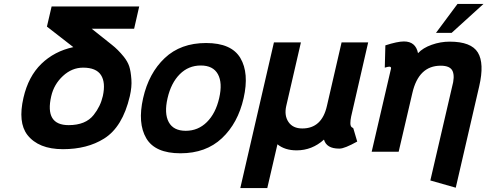

<svg xmlns="http://www.w3.org/2000/svg" viewBox="-20 -760 2493 982"><path d="M405 -414Q348 -414 302 -371.5Q256 -329 242 -268Q208 -120 331 -120Q418 -120 459 -172Q494 -216 506 -269Q521 -338 496.5 -376Q472 -414 405 -414ZM100 -260Q125 -369 191.5 -433.5Q258 -498 355 -519L220 -624L244 -727H692L666 -613H449Q455 -609 493 -578Q531 -547 552 -531Q583 -507 613 -470Q633 -445 641 -420.5Q649 -396 652 -354Q655 -316 644 -268Q607 -110 512 -51Q426 3 302 3Q177 3 120 -70Q71 -134 100 -260Z M899.5 -380.5Q855 -336 837 -258Q819 -180 843 -135.5Q867 -91 930 -91Q993 -91 1038 -135.5Q1083 -180 1101 -258Q1119 -336 1094.5 -380.5Q1070 -425 1007 -425Q944 -425 899.5 -380.5ZM728 -53Q683 -130 712 -258Q741 -386 822.5 -463Q904 -540 1034 -540Q1164 -540 1209.5 -463Q1255 -386 1226 -258Q1197 -130 1115 -53Q1033 24 903 24Q773 24 728 -53Z M1444 -218Q1433 -169 1455.5 -136Q1478 -103 1526 -103Q1626 -103 1652 -218L1727 -543H1863L1776 -164Q1772 -145 1772 -130Q1772 -111 1783 -107Q1784 -106 1787 -104L1807 -36Q1742 0 1717 0H1714Q1650 0 1637 -46Q1576 9 1497 9Q1437 9 1399 -22L1347 202H1209L1381 -543H1519Z M2292 -315Q2307 -368 2295 -396Q2283 -424 2234 -424Q2121 -424 2089 -284L2019 16H1881L1980 -410Q1981 -419 1971 -419Q1965 -419 1948 -414L1951 -528Q2013 -548 2046 -548Q2106 -548 2118 -488Q2143 -515 2188 -531Q2233 -547 2280 -547Q2390 -547 2424 -491.5Q2458 -436 2431 -319L2311 200L2181 163ZM2320 -740H2453L2290 -592H2210Z"/></svg>

Font: Miedinger
Style: Bold-Italic
Weight: 700
Italic angle: -13°
Version: Version 001.000